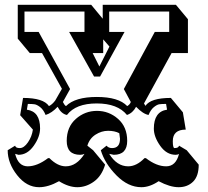

<svg xmlns="http://www.w3.org/2000/svg" viewBox="-20 -720 868 800"><path d="M54 -700H360L408 -642V-700H713L763 -640V-499H695L580 -289L586 -279Q608 -312 692 -312L742 -252L754 -180Q700 -180 700 -132Q700 -103 707 -103Q724 -103 726 -113L758 -94L808 -34Q808 14 784.5 37Q761 60 724.5 60Q688 60 641 35Q604 60 569 60Q514 60 465.5 11Q417 -38 400 -94L424 -113Q432 -103 447 -103Q480 -103 480 -142L477 -165Q458 -175 430.5 -175Q403 -175 378 -159Q353 -143 344 -113L368 -94L418 -34Q404 13 371.5 36.5Q339 60 302.5 60Q266 60 226 35Q181 60 143 60Q91 60 51.5 10Q12 -40 12 -94L43 -113Q45 -103 62.5 -103Q80 -103 96.5 -127Q113 -151 117 -180L64 -240L76 -312Q161 -312 184 -278Q197 -284 210 -301L238 -350L155 -499H104L54 -559ZM685 -587V-672H435V-587H499L397 -401H372L268 -587H332V-672H82V-587H141L272 -349L242 -295Q249 -281 255 -278Q293 -316 383.5 -316Q474 -316 510 -278Q521 -284 525 -295L496 -349L625 -587ZM588 -61Q632 -27 672.5 -27Q713 -27 726 -79Q721 -75 712 -75Q674 -75 647.5 -112.5Q621 -150 621 -184Q621 -255 676 -263L672 -287Q653 -287 643.5 -285.5Q634 -284 621 -273.5Q608 -263 599 -241Q576 -245 547 -275Q540 -262 530.5 -253.5Q521 -245 509 -241Q470 -289 383 -289Q296 -289 259 -241Q236 -245 220 -275Q196 -249 170 -241Q161 -263 147.5 -273.5Q134 -284 124 -285.5Q114 -287 96 -287L92 -263Q120 -259 133.5 -239.5Q147 -220 147 -185Q147 -150 120.5 -112.5Q94 -75 57 -75L43 -79Q56 -27 95.5 -27Q135 -27 180 -61H186Q220 -27 254 -27Q299 -27 332 -79Q324 -75 314 -75Q258 -75 258 -133Q258 -191 296 -224.5Q334 -258 384 -258Q434 -258 472 -224.5Q510 -191 510 -133Q510 -75 454 -75L435 -79Q467 -27 514 -27Q549 -27 582 -61ZM410 -499H366L394 -443L436 -526L410 -556Z"/></svg>

Font: Ewert
Style: Regular
Weight: 400
Designer: Johan Kallas, Mihkel Virkus
Foundry: Johan Kallas, Mihkel Virkus
Version: Version 1.001